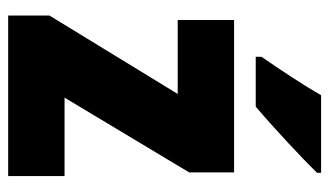

<svg xmlns="http://www.w3.org/2000/svg" viewBox="-188 -618 806 470"><g transform="rotate(90 215.0 -383.0)"><path d="M403 -756V-766H213C188 -722 152 -668 119 -620V-606H241C292 -649 369 -721 403 -756ZM411 0V-138H219L402 -443V-553H29V-415H210L18 -101V0Z"/></g></svg>

Font: Noto Sans Khmer Condensed Black
Style: Regular
Weight: 900
Width: 3
Designer: Danh Hong and the Monotype Design Team
Foundry: Monotype Imaging Inc.
Version: Version 2.004